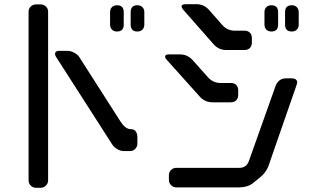

<svg xmlns="http://www.w3.org/2000/svg" viewBox="-20 -788 1496 914"><path d="M634 -638Q649 -638 658 -647Q667 -656 667 -671V-730Q667 -745 658 -754Q649 -763 634 -763Q602 -763 602 -730V-671Q602 -638 634 -638ZM537 -638Q569 -638 569 -671V-730Q569 -763 537 -763Q522 -763 513 -754Q504 -745 504 -730V-671Q504 -656 513 -647Q522 -638 537 -638ZM151 106H173Q188 106 198.5 95.5Q209 85 209 71V-733Q209 -747 198.5 -757Q188 -767 173 -767H151Q137 -767 126.5 -757Q116 -747 116 -733V71Q116 85 126.5 95.5Q137 106 151 106ZM247 -517 515 -99Q523 -87 538.5 -78Q554 -69 568 -69H600Q614 -69 624 -79.5Q634 -90 634 -105V-134Q634 -151 626.5 -162Q619 -173 605 -173Q589 -173 576.5 -183Q564 -193 554 -209L357 -517Q349 -529 332.5 -537.5Q316 -546 302 -546H262Q242 -546 242 -531Q242 -524 247 -517Z M1369 -638Q1384 -638 1393 -647Q1402 -656 1402 -671V-730Q1402 -745 1393 -754Q1384 -763 1369 -763Q1337 -763 1337 -730V-671Q1337 -638 1369 -638ZM1272 -638Q1304 -638 1304 -671V-730Q1304 -763 1272 -763Q1257 -763 1248 -754Q1239 -745 1239 -730V-671Q1239 -656 1248 -647Q1257 -638 1272 -638ZM998 -576Q1022 -550 1056 -550H1144Q1160 -550 1169.5 -559.5Q1179 -569 1179 -585V-607Q1179 -623 1169.5 -632.5Q1160 -642 1144 -642H1097Q1063 -642 1039 -668L974 -742Q950 -768 916 -768H864Q844 -768 844 -757Q844 -753 852 -742ZM932 -327Q956 -301 991 -301H1079Q1095 -301 1104.5 -310.5Q1114 -320 1114 -336V-358Q1114 -374 1104.5 -383.5Q1095 -393 1079 -393H1030Q995 -393 971 -419L896 -503Q872 -529 837 -529H785Q766 -529 766 -519Q766 -511 774 -503ZM819 104H1118Q1158 104 1184 84L1216 58Q1244 36 1257 5L1391 -381Q1395 -392 1395 -394Q1395 -415 1368 -415H1341Q1308 -415 1293 -382L1165 -22Q1153 12 1117 11H819Q805 11 794.5 21Q784 31 784 46V69Q784 83 794.5 93.5Q805 104 819 104Z"/></svg>

Font: WDXL Lubrifont TC
Style: Regular
Weight: 400
Designer: [WDXL Lubrifont] Copyright 2020-2022 (c) NightFurySL2001, Skr-ZERO; [ZCOOL QingKe HuangYou] Copyright 2018-2022 (c) The 
Version: Version 2.001;hotconv 1.1.1;makeotfexe 2.6.0